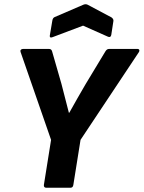

<svg xmlns="http://www.w3.org/2000/svg" viewBox="-20 -886 678 906"><path d="M199 0Q186 0 187 -13L221 -226L77 -641Q75 -647 78.5 -651Q82 -655 88 -655H212Q223 -655 226 -643L270 -490Q279 -456 287.5 -422Q296 -388 305 -354H307Q326 -388 345 -421.5Q364 -455 384 -489L477 -643Q484 -655 494 -655H630Q635 -655 637 -651Q639 -647 636 -641L360 -226L326 -13Q324 0 312 0ZM229 -711Q222 -708 218 -709.5Q214 -711 215 -718L227 -789Q229 -801 237 -805L374 -864Q384 -868 393 -864L506 -804Q517 -796 515 -786L505 -721Q502 -707 489 -713L372 -765Z"/></svg>

Font: Sofia Sans ExtraBold
Style: Italic
Weight: 800
Italic angle: -9°
Designer: Botio Nikoltchev, Ani Petrova
Foundry: lettersoup
Version: Version 4.100; ttfautohint (v1.8.4.7-5d5b)